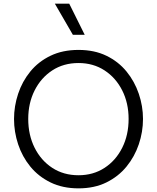

<svg xmlns="http://www.w3.org/2000/svg" viewBox="-20 -1024 861 1054"><path d="M380 -833 281 -1004H360L445 -833ZM411 10Q324 10 257.5 -22.5Q191 -55 146.5 -109.5Q102 -164 79.5 -232Q57 -300 57 -371Q57 -441 79.5 -509Q102 -577 146.5 -631.5Q191 -686 257.5 -718Q324 -750 411 -750Q498 -750 564 -718Q630 -686 674.5 -631.5Q719 -577 742 -509Q765 -441 765 -371Q765 -300 742 -232Q719 -164 674.5 -109.5Q630 -55 564 -22.5Q498 10 411 10ZM411 -62Q492 -62 554 -102.5Q616 -143 651 -213Q686 -283 686 -371Q686 -458 651 -527.5Q616 -597 554 -637.5Q492 -678 411 -678Q329 -678 267 -637.5Q205 -597 170 -527.5Q135 -458 135 -371Q135 -283 170 -213Q205 -143 267 -102.5Q329 -62 411 -62Z"/></svg>

Font: Be Vietnam Pro Light
Style: Regular
Weight: 300
Designer: Lam Bao, Tony Le, Vietanh Nguyen
Foundry: Yellow Type Foundry
Version: Version 1.002; ttfautohint (v1.8.3)